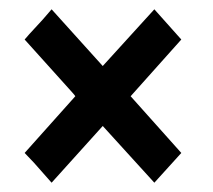

<svg xmlns="http://www.w3.org/2000/svg" viewBox="-20 -534 459 413"><path d="M142 -327Q142 -328 132 -339L33 -449Q34 -451 72 -492L91 -514L201 -392L312 -514L370 -449L261 -327L370 -205L312 -141L201 -263L91 -141Q90 -142 53 -184L33 -205Z"/></svg>

Font: Myanmar Chatu
Style: Regular
Weight: 400
Designer: Danh Hong
Foundry: Google Inc.
Version: Version 2.00 November 20, 2015